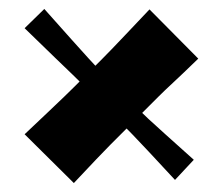

<svg xmlns="http://www.w3.org/2000/svg" viewBox="-20 -473 498 429"><path d="M35 -173Q71 -207 91 -226Q111 -245 124 -257.5Q137 -270 148 -281Q159 -292 177 -310Q195 -328 206 -339Q217 -350 229.5 -363Q242 -376 261 -396Q280 -416 314 -452L423 -342Q388 -308 367.5 -289Q347 -270 334.5 -257.5Q322 -245 311 -234Q300 -223 282 -205Q263 -186 251 -174Q239 -162 226.5 -149.5Q214 -137 195.5 -117.5Q177 -98 145 -64ZM371 -71Q334 -111 312 -134.5Q290 -158 275.5 -173Q261 -188 245.5 -203.5Q230 -219 206 -243Q185 -264 171.5 -277.5Q158 -291 142.5 -306Q127 -321 102.5 -344.5Q78 -368 35 -410L79 -453Q118 -409 140.5 -384Q163 -359 177 -343.5Q191 -328 204.5 -314.5Q218 -301 239 -280Q265 -254 280.5 -238Q296 -222 311.5 -207.5Q327 -193 350 -172.5Q373 -152 413 -116Z"/></svg>

Font: Ojuju ExtraBold
Style: Regular
Weight: 800
Designer: Chisaokwu Joboson, Mirko Velimirovic
Foundry: Udi Foundry
Version: Version 1.000